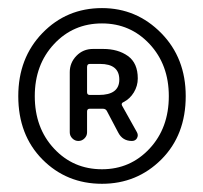

<svg xmlns="http://www.w3.org/2000/svg" viewBox="-20 -815 505 477"><path d="M233.4 -358.4Q145.5 -358.4 85.4 -418.9Q25.4 -479.5 25.4 -576.2Q25.4 -670.9 85.4 -732.9Q145.5 -794.9 233.4 -794.9Q319.3 -794.9 380.4 -732.9Q441.4 -670.9 441.4 -576.2Q441.4 -479.5 380.9 -418.9Q320.3 -358.4 233.4 -358.4ZM233.4 -394.5Q303.7 -394.5 351.6 -445.8Q399.4 -497.1 399.4 -576.2Q399.4 -654.3 351.6 -705.6Q303.7 -756.8 233.4 -756.8Q162.1 -756.8 114.3 -705.6Q66.4 -654.3 66.4 -576.2Q66.4 -497.1 114.3 -445.8Q162.1 -394.5 233.4 -394.5ZM153.3 -486.3V-635.7Q153.3 -659.2 169.9 -676.3Q186.5 -693.4 210.9 -693.4H236.3Q273.4 -693.4 297.9 -675.8Q322.3 -658.2 322.3 -620.1Q322.3 -601.6 312.5 -585.4Q302.7 -569.3 287.1 -561.5Q280.3 -558.6 283.2 -552.7L320.3 -486.3Q322.3 -482.4 322.3 -479Q322.3 -475.6 320.3 -471.7Q316.4 -464.8 307.6 -464.8Q284.2 -464.8 273.4 -486.3L246.1 -538.1Q243.2 -544.9 235.4 -544.9H203.1Q196.3 -544.9 196.3 -538.1V-486.3Q196.3 -477.5 189.9 -471.2Q183.6 -464.8 174.8 -464.8Q166 -464.8 159.7 -471.2Q153.3 -477.5 153.3 -486.3ZM196.3 -585.9Q196.3 -579.1 203.1 -579.1H225.6Q276.4 -579.1 276.4 -617.2Q276.4 -656.2 228.5 -656.2H203.1Q196.3 -656.2 196.3 -648.4Z"/></svg>

Font: Gen Jyuu Gothic Normal
Style: Regular
Weight: 300
Designer: [Source Han Sans]
Ryoko NISHIZUKA  (kana & ideographs); Paul D. Hunt (Latin, Greek & Cyrillic); Wenlong ZHANG  (bopomofo
Version: Version 1.002.20150607